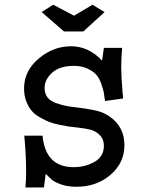

<svg xmlns="http://www.w3.org/2000/svg" viewBox="-20 -784 626 822"><path d="M424.8 -579.1H502.9Q499 -536.1 499 -495.1Q499 -456.1 504.9 -385.7Q506.8 -379.9 506.8 -362.3L429.7 -351.6Q426.8 -375 424.3 -388.2Q421.9 -401.4 413.1 -426.3Q404.3 -451.2 391.1 -465.3Q377.9 -479.5 353.5 -490.7Q329.1 -502 296.9 -502Q235.4 -502 203.1 -472.7Q170.9 -443.4 170.9 -407.2Q170.9 -382.8 183.6 -366.7Q196.3 -350.6 221.2 -342.3Q246.1 -334 260.3 -331.1Q274.4 -328.1 299.8 -325.2Q388.7 -314.5 417 -302.7Q430.7 -296.9 443.4 -289.1Q512.7 -245.1 512.7 -162.1Q512.7 -86.9 453.1 -35.6Q393.6 15.6 307.6 15.6Q270.5 15.6 242.7 5.9Q214.8 -3.9 203.1 -13.7Q191.4 -23.4 175.8 -40L168 18.6H88.9Q91.8 -10.7 91.8 -46.9Q91.8 -120.1 84 -203.1H162.1Q174.8 -68.4 294.9 -68.4Q345.7 -68.4 385.3 -91.3Q424.8 -114.3 424.8 -160.2Q424.8 -188.5 406.7 -206.1Q388.7 -223.6 366.7 -229Q344.7 -234.4 309.6 -238.3Q288.1 -240.2 274.9 -242.2Q261.7 -244.1 235.4 -249.5Q209 -254.9 191.4 -261.7Q173.8 -268.6 151.4 -281.2Q128.9 -293.9 115.2 -310.1Q101.6 -326.2 92.3 -350.6Q83 -375 83 -405.3Q83 -480.5 145.5 -533.2Q208 -585.9 284.2 -585.9Q359.4 -585.9 417 -524.4ZM336.9 -649.4H253.9L158.2 -732.4L208 -763.7L296.9 -716.8L376 -763.7L427.7 -732.4Z"/></svg>

Font: Thabit-Bold
Style: Bold
Weight: 700
Designer: Regenerated by Nadim Shaikli
Foundry: MAK Alagha
Version: 0.01